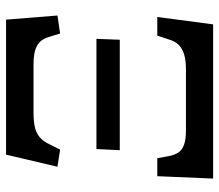

<svg xmlns="http://www.w3.org/2000/svg" viewBox="-66 -676 741 650"><g transform="rotate(-90 305.0 -350.5)"><path d="M26 0 34 -189H95L102 -150Q106 -129 115 -116.5Q124 -104 142 -98Q160 -92 188 -92H395Q426 -92 446 -98Q466 -104 478.5 -116.5Q491 -129 497 -150L510 -189H573L548 0ZM122 -316 126 -395H499L496 -316ZM124 -518 66 -527 107 -701H564L578 -527L517 -518L506 -554Q500 -575 488.5 -586.5Q477 -598 458.5 -603Q440 -608 411 -608H250Q220 -608 200 -603.5Q180 -599 166 -587Q152 -575 142 -554Z"/></g></svg>

Font: Literata Medium
Style: Italic
Weight: 500
Italic angle: -2°
Designer: Latin by Veronika Burian and Jose Scaglione. Greek by Irene Vlachou. Cyrillic by Vera Evstafieva
Foundry: TypeTogether
Version: Version 3.103;gftools[0.9.29]